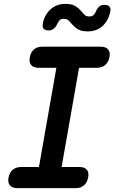

<svg xmlns="http://www.w3.org/2000/svg" viewBox="-20 -971 640 991"><path d="M298 -109H390Q416 -109 428 -95Q440 -81 435 -55Q430 -29 413.5 -14.5Q397 0 371 0H69Q43 0 31 -14.5Q19 -29 24 -55Q29 -81 46 -95Q63 -109 89 -109H181L271 -621H179Q153 -621 141 -635.5Q129 -650 134 -676Q139 -702 155.5 -716Q172 -730 198 -730H500Q526 -730 538 -716Q550 -702 545 -676Q540 -650 523 -635.5Q506 -621 480 -621H388ZM277 -850Q267 -830 256.5 -822Q246 -814 231 -814Q212 -814 205 -823Q198 -832 201 -850Q210 -895 241 -923Q272 -951 318 -951Q349 -951 366.5 -941Q384 -931 394.5 -918.5Q405 -906 414.5 -896Q424 -886 441 -886Q455 -886 462.5 -893Q470 -900 474 -910Q483 -930 493 -938Q503 -946 518 -946Q537 -946 545 -937Q553 -928 549 -910Q540 -865 509.5 -837Q479 -809 433 -809Q401 -809 384 -819Q367 -829 356 -841.5Q345 -854 335.5 -864Q326 -874 309 -874Q295 -874 288 -867Q281 -860 277 -850Z"/></svg>

Font: Maple Mono SemiBold
Style: Italic
Weight: 600
Italic angle: -10°
Monospace: yes
Designer: subframe7536
Version: Version 7.000